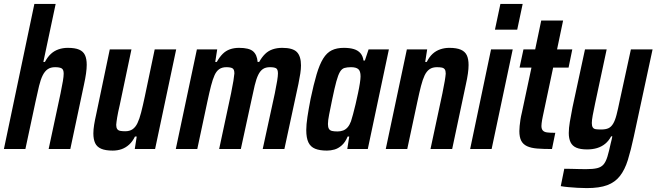

<svg xmlns="http://www.w3.org/2000/svg" viewBox="-23 -763 3361 983"><path d="M-3 0 153 -743H262L199 -446H207Q221 -472 238 -487.5Q255 -503 277 -510.5Q299 -518 324 -518Q361 -518 382 -509Q403 -500 412 -481Q421 -462 421 -431Q421 -412 417.5 -387Q414 -362 407 -330L337 0H226L287 -285Q295 -324 299 -348Q303 -372 303 -386Q303 -407 292.5 -413Q282 -419 259 -419Q236 -419 221 -408.5Q206 -398 195.5 -377Q185 -356 177 -323Q169 -290 159 -243L107 0Z M554 8Q517 8 495 -1.5Q473 -11 464 -30.5Q455 -50 455 -80Q455 -100 459 -124.5Q463 -149 470 -180L539 -510H650L590 -225Q581 -187 577 -162.5Q573 -138 572 -124Q572 -110 577 -102.5Q582 -95 592.5 -93Q603 -91 618 -91Q641 -91 656 -101.5Q671 -112 681 -133Q691 -154 699.5 -187Q708 -220 718 -267L769 -510H879L771 0H667L677 -64H668Q656 -39 638.5 -23Q621 -7 600 0.5Q579 8 554 8Z M877 0 985 -510H1089L1079 -446H1087Q1101 -471 1117 -487Q1133 -503 1154 -510.5Q1175 -518 1201 -518Q1252 -518 1272.5 -500.5Q1293 -483 1296 -446H1304Q1318 -471 1334.5 -487Q1351 -503 1373 -510.5Q1395 -518 1422 -518Q1476 -518 1497 -496.5Q1518 -475 1518 -428Q1518 -410 1514.5 -386.5Q1511 -363 1505 -334L1433 0H1322L1384 -285Q1392 -324 1396 -349Q1400 -374 1400 -387Q1400 -408 1390.5 -413.5Q1381 -419 1359 -419Q1337 -419 1323 -409.5Q1309 -400 1299 -379.5Q1289 -359 1281 -325.5Q1273 -292 1263 -244L1210 0H1099L1160 -285Q1168 -324 1172 -349Q1176 -374 1177 -387Q1177 -408 1167 -413.5Q1157 -419 1136 -419Q1114 -419 1099.5 -409Q1085 -399 1075.5 -378Q1066 -357 1057.5 -324Q1049 -291 1039 -244L987 0Z M1651 8Q1614 8 1590.5 -1.5Q1567 -11 1556 -34Q1545 -57 1545 -97Q1545 -125 1551 -164.5Q1557 -204 1567 -256Q1583 -332 1598 -382.5Q1613 -433 1631.5 -463Q1650 -493 1675.5 -505.5Q1701 -518 1737 -518Q1768 -518 1789 -511.5Q1810 -505 1822.5 -490.5Q1835 -476 1838 -453H1845L1864 -510H1968L1860 0H1755L1765 -64H1757Q1745 -35 1727 -19Q1709 -3 1689.5 2.5Q1670 8 1651 8ZM1705 -90Q1721 -90 1734 -95Q1747 -100 1757 -111.5Q1767 -123 1774 -142Q1778 -155 1784.5 -178Q1791 -201 1797.5 -229.5Q1804 -258 1810 -286Q1816 -314 1819.5 -337Q1823 -360 1823 -372Q1823 -399 1811.5 -409Q1800 -419 1774 -419Q1754 -419 1740.5 -415Q1727 -411 1717.5 -395Q1708 -379 1699 -346Q1690 -313 1678 -255Q1668 -206 1662 -176Q1656 -146 1656 -128Q1656 -112 1661 -103.5Q1666 -95 1677 -92.5Q1688 -90 1705 -90Z M1952 0 2060 -510H2164L2154 -446H2162Q2175 -472 2192 -487.5Q2209 -503 2231 -510.5Q2253 -518 2277 -518Q2315 -518 2336.5 -508.5Q2358 -499 2367 -480Q2376 -461 2376 -430Q2376 -411 2372.5 -386Q2369 -361 2362 -330L2292 0H2181L2242 -285Q2250 -324 2254 -348Q2258 -372 2259 -386Q2259 -401 2254 -408Q2249 -415 2239 -417Q2229 -419 2214 -419Q2191 -419 2176 -408.5Q2161 -398 2151 -377Q2141 -356 2132.5 -323Q2124 -290 2114 -243L2062 0Z M2511 -611 2539 -743H2653L2625 -611ZM2384 0 2491 -510H2602L2494 0Z M2803 0Q2759 0 2727.5 -2.5Q2696 -5 2675.5 -14.5Q2655 -24 2645.5 -42.5Q2636 -61 2636 -92Q2636 -104 2637.5 -118.5Q2639 -133 2641.5 -150Q2644 -167 2649 -187L2698 -417H2637L2657 -510H2717L2748 -658H2860L2829 -510H2907L2888 -417H2809L2756 -167Q2754 -158 2752.5 -149Q2751 -140 2750 -132Q2749 -124 2749 -118Q2749 -103 2756 -95Q2763 -87 2778 -85Q2793 -83 2820 -83Z M2981 200Q2958 200 2933 198.5Q2908 197 2886 195Q2864 193 2848 190L2866 101Q2882 101 2901.5 101.5Q2921 102 2941 102.5Q2961 103 2977 103Q3013 103 3034 98Q3055 93 3067 79Q3079 65 3087 38.5Q3095 12 3104 -30Q3106 -39 3108.5 -48Q3111 -57 3112 -65H3106Q3093 -41 3075 -26.5Q3057 -12 3034 -5Q3011 2 2983 2Q2948 2 2927.5 -7Q2907 -16 2898 -35Q2889 -54 2889 -82Q2889 -107 2894.5 -139.5Q2900 -172 2908 -213L2972 -510H3083L3024 -234Q3016 -197 3011.5 -172Q3007 -147 3007 -133Q3007 -118 3012 -110.5Q3017 -103 3027.5 -101.5Q3038 -100 3054 -100Q3078 -100 3092 -106.5Q3106 -113 3116 -129.5Q3126 -146 3133.5 -175Q3141 -204 3150 -248L3207 -510H3318L3222 -64Q3207 6 3191.5 56Q3176 106 3151 138Q3126 170 3086 185Q3046 200 2981 200Z"/></svg>

Font: Saira Condensed SemiBold
Style: Italic
Weight: 600
Width: 3
Italic angle: -12°
Designer: Hector Gatti with collaboration of the Omnibus-Type team
Foundry: Omnibus-Type
Version: Version 1.101